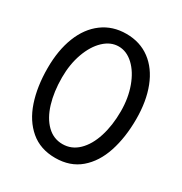

<svg xmlns="http://www.w3.org/2000/svg" viewBox="-174 -862 948 1002"><g transform="rotate(30 300.0 -361.5)"><path d="M32 -375Q32 -482.5 64 -563.8Q96 -645 156.8 -690Q217.5 -735 300 -735Q382.5 -735 442.5 -690.2Q502.5 -645.5 534.2 -564Q566 -482.5 566 -375Q566 -264 537.2 -176.8Q508.5 -89.5 449 -38.8Q389.5 12 300 12Q210.5 12 150.5 -38.8Q90.5 -89.5 61.2 -176.8Q32 -264 32 -375ZM476 -370Q476 -449.5 452 -515.5Q428 -581.5 387 -619.8Q346 -658 298 -658Q250 -658 209.5 -619.8Q169 -581.5 145.2 -515.5Q121.5 -449.5 121.5 -370Q121.5 -284 142.2 -215.8Q163 -147.5 202.8 -108.5Q242.5 -69.5 297 -69.5Q351.5 -69.5 392 -108.8Q432.5 -148 454.2 -216.2Q476 -284.5 476 -370Z"/></g></svg>

Font: JuliaMono
Style: Regular
Weight: 400
Monospace: yes
Designer: cormullion
Foundry: corm
Version: Version 0.055; ttfautohint (v1.8.4)